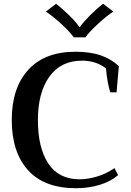

<svg xmlns="http://www.w3.org/2000/svg" viewBox="-20 -983 689 1013"><path d="M222 -922 276 -963Q308 -938 344.5 -902.5Q381 -867 398 -841H402Q420 -867 456 -903Q492 -939 524 -963L578 -922Q544 -900 497 -857Q450 -814 431 -786H369Q350 -814 303 -857Q256 -900 222 -922ZM42 -350Q42 -519 129 -614.5Q216 -710 378 -710Q457 -710 512.5 -690.5Q568 -671 607 -634L595 -496H562Q547 -539 539 -622Q487 -663 413 -663Q301 -663 240.5 -578.5Q180 -494 180 -350Q180 -203 235 -120Q290 -37 401 -37Q442 -37 491.5 -51.5Q541 -66 584 -96L603 -59Q565 -26 507 -8Q449 10 381 10Q214 10 128 -85Q42 -180 42 -350Z"/></svg>

Font: Trirong SemiBold
Style: Regular
Weight: 600
Designer: Katatrad Team
Foundry: CadsonDemak
Version: Version 1.000